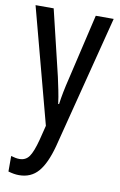

<svg xmlns="http://www.w3.org/2000/svg" viewBox="-88 -586 546 876"><g transform="rotate(10 185.0 -148.5)"><path d="M4 -537H88L161 -233Q167 -205 173.5 -174Q180 -143 184 -111H188Q195 -164 212 -233L283 -537H366L208 81Q186 163 152.5 201.5Q119 240 64 240Q52 240 40 238Q28 236 14 232V160Q24 163 34 165Q44 167 53 167Q82 167 98 144.5Q114 122 129 65L146 -3Z"/></g></svg>

Font: Noto Sans Sinhala ExtraCondensed
Style: Regular
Weight: 400
Width: 2
Designer: Jelle Bosma - Monotype Design Team
Foundry: Monotype Imaging Inc.
Version: Version 2.006; ttfautohint (v1.8.4.7-5d5b)